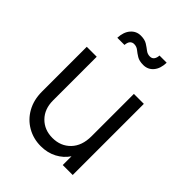

<svg xmlns="http://www.w3.org/2000/svg" viewBox="-225 -897 1023 1023"><g transform="rotate(45 286.5 -385.0)"><path d="M267 12Q317 12 357 -9Q397 -30 421 -66V0H496V-536H421V-217Q421 -145 381.5 -104Q342 -63 280 -63Q219 -63 180 -102.5Q141 -142 141 -207V-536H66V-198Q66 -136 92.5 -88.5Q119 -41 165 -14.5Q211 12 267 12ZM347 -680Q382 -680 404 -706Q426 -732 427 -777H373Q372 -759 364 -748Q356 -737 340 -737Q322 -737 308 -748Q294 -759 276 -770.5Q258 -782 228 -782Q194 -782 171.5 -756Q149 -730 147 -685H201Q203 -707 212 -716Q221 -725 234 -725Q253 -725 267 -713.5Q281 -702 299 -691Q317 -680 347 -680Z"/></g></svg>

Font: Plus Jakarta Sans
Style: Regular
Weight: 400
Designer: Gumpita Rahayu
Foundry: Tokotype
Version: Version 2.004; ttfautohint (v1.8.3)